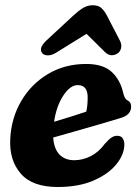

<svg xmlns="http://www.w3.org/2000/svg" viewBox="-20 -718 542 749"><path d="M465 -152.5Q464 -113.5 432.8 -75.8Q401.5 -38 343.8 -13.2Q286 11.5 205 11.5Q106 11.5 60.8 -41Q15.5 -93.5 20 -176.5Q24 -257.5 62.8 -323.8Q101.5 -390 167 -429.2Q232.5 -468.5 316.5 -468.5Q382.5 -468.5 416 -437.2Q449.5 -406 460.5 -356Q466 -333 475.5 -327.5Q491.5 -320.5 491.5 -302.5Q492 -287.5 481.8 -275.2Q471.5 -263 443.5 -255.5Q411 -245.5 366 -232.5Q321 -219.5 273.8 -206Q226.5 -192.5 187.5 -181.5Q190.5 -137.5 212 -115.2Q233.5 -93 269.5 -93Q303 -93 334.2 -109Q365.5 -125 388 -156Q404.5 -175 416.2 -182.2Q428 -189.5 441.5 -188Q455 -186.5 460.2 -176Q465.5 -165.5 465 -152.5ZM283 -386Q254 -386 227 -345.2Q200 -304.5 191 -243Q222.5 -252.5 256.5 -263Q290.5 -273.5 316.5 -282.5Q322 -305 322 -339Q322 -386 283 -386ZM199 -512.5Q181 -501.5 166 -502Q151 -502.5 144.5 -511Q129.5 -530.5 161 -560L264 -655.5Q285 -675 302.8 -686.2Q320.5 -697.5 342 -697.5Q364 -697.5 376 -686.2Q388 -675 398 -655.5L448.5 -558Q455.5 -543.5 452.2 -530.2Q449 -517 440.5 -511Q429 -502.5 415.8 -502.5Q402.5 -502.5 390 -514.5L317.5 -586Z"/></svg>

Font: Fraunces 72pt SuperSoft
Style: Bold Italic
Weight: 700
Italic angle: -16°
Version: Version 1.000;[0bf87f6ff]